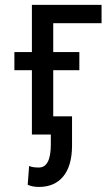

<svg xmlns="http://www.w3.org/2000/svg" viewBox="-20 -548 434 782"><path d="M138.2 134.3Q187 134.3 187 40V0H109.9V-262.2H38.6V-335.9H109.9V-528.3H393.6V-453.6H196.8V-335.9H303.2V-262.2H196.8V-74.2H273.4V47.9Q272.5 128.4 237.3 170.9Q202.1 213.4 138.2 213.4Q112.8 213.4 92.8 204.6L98.6 127.9Q111.3 134.3 138.2 134.3Z"/></svg>

Font: RobotoCondensed-Regular
Style: Regular
Weight: 400
Designer: Google
Version: Version 2.001201; 2014